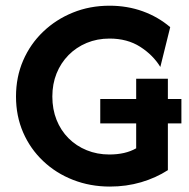

<svg xmlns="http://www.w3.org/2000/svg" viewBox="-20 -658 679 690"><path d="M375 12.5Q304.2 12.5 242.7 -11.5Q181.2 -35.4 135.1 -79.2Q88.9 -122.9 63.2 -181.9Q37.5 -241 37.5 -311.1Q37.5 -381.2 63.2 -440.6Q88.9 -500 135.1 -544.1Q181.2 -588.2 242 -612.8Q302.8 -637.5 373.6 -637.5Q437.5 -637.5 493.1 -617.4Q548.6 -597.2 591.7 -560.4L556.2 -417.4Q529.9 -460.4 483.7 -489.9Q437.5 -519.4 373.6 -519.4Q329.2 -519.4 291.7 -503.8Q254.2 -488.2 226.4 -460.1Q198.6 -431.9 183.3 -394.1Q168.1 -356.2 168.1 -311.1Q168.1 -265.3 183.3 -227.1Q198.6 -188.9 226.4 -161.1Q254.2 -133.3 291.7 -118.1Q329.2 -102.8 372.9 -102.8Q401.4 -102.8 425.7 -108.3Q450 -113.9 469.4 -125V-214.6H340.3V-302.1H469.4V-375H583.3V-302.1H631.9V-214.6H583.3V-46.5Q540.3 -18.8 487.2 -3.1Q434 12.5 375 12.5Z"/></svg>

Font: Afacad Flux
Style: Regular
Weight: 400
Designer: Kristian Moeller
Foundry: Dicotype
Version: Version 1.100